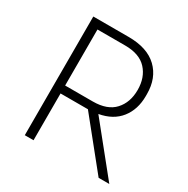

<svg xmlns="http://www.w3.org/2000/svg" viewBox="-165 -880 1006 1027"><g transform="rotate(30 337.5 -366.5)"><path d="M122 -733H340Q456 -733 517 -674.5Q578 -616 578 -517V-505Q578 -422 534 -366Q490 -310 406 -295L644 0H578L345 -289H340H176V0H122ZM347 -338Q436 -338 480 -386Q524 -434 524 -511Q524 -588 480 -636Q436 -684 347 -684H176V-338Z"/></g></svg>

Font: Sora-SIA ExtraLight
Style: Regular
Weight: 200
Designer: Jonathan Barnbrook, Julián Moncada
Foundry: Barnbrook Fonts
Version: Version 2.000